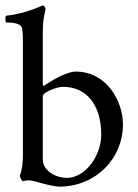

<svg xmlns="http://www.w3.org/2000/svg" viewBox="-20 -698 521 725"><path d="M203.1 6.8C341.8 6.8 444.3 -99.6 444.3 -227.5C444.3 -316.4 382.8 -427.7 265.6 -427.7C228.5 -427.7 162.1 -385.7 147.5 -375C141.6 -370.1 141.6 -379.9 141.6 -384.8V-577.1C141.6 -630.9 152.3 -662.1 152.3 -662.1C152.3 -668.9 146.5 -677.7 141.6 -677.7C100.6 -659.2 51.8 -643.6 2.9 -638.7C-1 -637.7 1 -613.3 2 -613.3C29.3 -613.3 55.7 -609.4 61.5 -595.7C66.4 -584 66.4 -557.6 66.4 -544.9V-107.4C66.4 -87.9 63.5 -54.7 54.7 -35.2C54.7 -30.3 62.5 -13.7 67.4 -13.7C89.8 -21.5 109.4 -13.7 130.9 -7.8C151.4 -2 188.5 6.8 203.1 6.8ZM218.8 -370.1C305.7 -370.1 362.3 -302.7 362.3 -189.5C362.3 -110.4 302.7 -26.4 232.4 -26.4C189.5 -26.4 141.6 -53.7 141.6 -95.7V-333C141.6 -337.9 143.6 -340.8 146.5 -343.8C155.3 -352.5 193.4 -370.1 218.8 -370.1Z"/></svg>

Font: Crimson
Style: Roman
Weight: 400
Version: Version 0.2